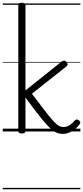

<svg xmlns="http://www.w3.org/2000/svg" viewBox="-20 -955 604 1395"><path d="M138 15Q125 15 119 10.5Q113 6 113 -4V-916Q113 -926 119 -930.5Q125 -935 138 -935Q152 -935 158.5 -930.5Q165 -926 165 -916V-298L427 -507Q437 -515 446.5 -514.5Q456 -514 463 -504Q469 -497 471 -488.5Q473 -480 462 -472L212 -274Q271 -195 308.5 -147Q346 -99 369 -74Q392 -49 408.5 -40.5Q425 -32 441 -32Q454 -32 466.5 -36Q479 -40 493 -50.5Q507 -61 523 -79Q530 -87 537 -87Q544 -87 552 -81Q561 -76 563 -68Q565 -60 559 -53Q535 -22 512 -7Q489 8 469 13Q449 18 436 18Q410 18 387 7Q364 -4 335.5 -32.5Q307 -61 266 -113Q225 -165 165 -246V-4Q165 6 158.5 10.5Q152 15 138 15ZM0 410H564V420H0ZM0 -20H564V0H0ZM0 -505H564V-500H0ZM0 -930H564V-920H0Z"/></svg>

Font: Playwrite DE Grund Guides
Style: Regular
Weight: 400
Designer: Veronika Burian, José Scaglione
Foundry: TypeTogether
Version: Version 1.003